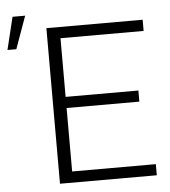

<svg xmlns="http://www.w3.org/2000/svg" viewBox="-100 -825 772 874"><g transform="rotate(-5 286.0 -388.0)"><path d="M531.2 -340.8H198.7V-50.8H581.1V0H138.7V-710.9H578.6V-659.7H198.7V-391.6H531.2ZM-10.3 -775.9H47.4L-5.9 -627.4H-46.4Z"/></g></svg>

Font: RobotoInd Light
Style: Regular
Weight: 300
Designer: Google
Version: Version 2.001151; 2014